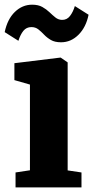

<svg xmlns="http://www.w3.org/2000/svg" viewBox="-28 -820 407 840"><path d="M40 0V-65.5L103 -75V-450L35 -469.5V-543.5L235.5 -568H237.5L268 -547V-74.5L328.5 -65.5V0ZM-7.5 -679.5Q4.5 -736.5 37.2 -768Q70 -799.5 112.5 -799.5Q139.5 -799.5 157.2 -789.5Q175 -779.5 188.5 -766.5Q202 -753.5 214.5 -743.5Q227 -733.5 243 -733Q264.5 -732.5 278 -749.8Q291.5 -767 299.5 -793.5L359.5 -755.5Q348.5 -701 315.5 -668Q282.5 -635 239 -635Q212 -635 194.8 -645Q177.5 -655 165 -668.2Q152.5 -681.5 139.8 -691.5Q127 -701.5 109.5 -701.5Q87.5 -701.5 74.2 -685Q61 -668.5 52.5 -641.5Z"/></svg>

Font: Merriweather 20pt Black
Style: Regular
Weight: 900
Version: Version 2.100